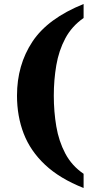

<svg xmlns="http://www.w3.org/2000/svg" viewBox="-20 -797 528 960"><path d="M398 143Q279 96 205.5 27Q132 -42 98.5 -129Q65 -216 65 -319Q65 -472 142 -588.5Q219 -705 398 -777V-707Q339 -666 306.5 -605Q274 -544 261.5 -470.5Q249 -397 249 -319Q249 -239 261.5 -165Q274 -91 306.5 -29.5Q339 32 398 72Z"/></svg>

Font: Noto Serif Devanagari ExtraBold
Style: Regular
Weight: 800
Designer: Universal Thirst, Indian Type Foundry and the Monotype Design Team
Foundry: Monotype Imaging Inc.
Version: Version 2.004; ttfautohint (v1.8.4.7-5d5b)